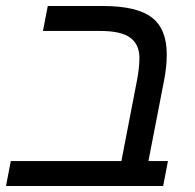

<svg xmlns="http://www.w3.org/2000/svg" viewBox="-30 -619 648 639"><path d="M113 -516 129 -599H313Q425 -599 475 -561Q525 -523 525 -438Q525 -397 516 -351L464 -83H529L513 0H-10L6 -83H374L426 -352Q430 -373 432 -391.5Q434 -410 434 -426Q434 -471 403.5 -493.5Q373 -516 304 -516Z"/></svg>

Font: Libra Sans Modern
Style: Italic
Weight: 400
Italic angle: -12°
Foundry: Stefan Peev, Context Ltd
Version: Version 1.000